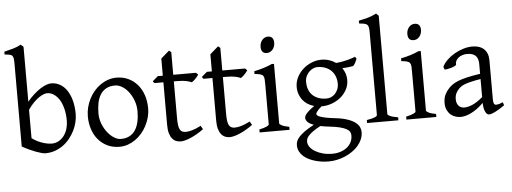

<svg xmlns="http://www.w3.org/2000/svg" viewBox="-59 -927 3576 1342"><g transform="rotate(-5 1729.5 -256.5)"><path d="M463.9 -240.2Q463.9 -211.9 456.5 -182.1Q449.2 -152.3 435.1 -124Q420.9 -95.7 400.4 -70.3Q379.9 -44.9 353.8 -26.1Q327.6 -7.3 296.4 3.7Q265.1 14.6 229 14.6Q219.7 14.6 203.4 10.5Q187 6.3 165.8 -1.5Q144.5 -9.3 119.6 -20.8Q94.7 -32.2 68.4 -46.9V-632.8Q68.4 -655.3 65.9 -667.5Q63.5 -679.7 56.6 -685.8Q49.8 -691.9 37.4 -693.8Q24.9 -695.8 4.9 -698.2V-717.8Q37.1 -725.6 66.4 -733.6Q95.7 -741.7 123.5 -756.8L128.4 -752Q131.3 -749 134.3 -746.6Q137.7 -743.7 141.6 -740.2V-355Q166 -384.3 190.2 -405.8Q214.4 -427.2 236.6 -441.2Q258.8 -455.1 277.8 -461.9Q296.9 -468.8 311 -468.8Q344.2 -468.8 372.3 -453.1Q400.4 -437.5 420.7 -408Q440.9 -378.4 452.4 -335.9Q463.9 -293.5 463.9 -240.2ZM397.9 -199.2Q397.9 -248 387.9 -285.9Q377.9 -323.7 361.1 -349.6Q344.2 -375.5 322.3 -389.2Q300.3 -402.8 276.9 -402.8Q268.1 -402.8 253.7 -397.7Q239.3 -392.6 221.2 -380.6Q203.1 -368.7 182.6 -348.4Q162.1 -328.1 141.6 -297.9V-99.1Q161.1 -84.5 181.4 -74.7Q201.7 -64.9 220 -59.3Q238.3 -53.7 253.2 -51.3Q268.1 -48.8 276.9 -48.8Q306.6 -48.8 329.1 -61.8Q351.6 -74.7 366.9 -95.9Q382.3 -117.2 390.1 -144Q397.9 -170.9 397.9 -199.2Z M896 -222.2Q896 -260.7 883.3 -295.7Q870.6 -330.6 850.6 -357.2Q830.6 -383.8 805.2 -399.4Q779.8 -415 754.9 -415Q717.8 -415 692.4 -400.9Q667 -386.7 651.6 -362.1Q636.2 -337.4 629.4 -303.7Q622.6 -270 622.6 -231Q622.6 -192.4 636.2 -157.5Q649.9 -122.6 670.7 -96.2Q691.4 -69.8 716.3 -54.4Q741.2 -39.1 763.7 -39.1Q798.3 -39.1 823.2 -52Q848.1 -64.9 864.3 -88.9Q880.4 -112.8 888.2 -146.5Q896 -180.2 896 -222.2ZM971.7 -236.8Q971.7 -204.1 963.4 -172.9Q955.1 -141.6 940.4 -113.8Q925.8 -85.9 905.3 -62.3Q884.8 -38.6 860.1 -21.5Q835.4 -4.4 807.6 5.1Q779.8 14.6 750 14.6Q703.6 14.6 666.3 -2.9Q628.9 -20.5 602.3 -51.3Q575.7 -82 561.3 -124.5Q546.9 -167 546.9 -216.8Q546.9 -249 554.9 -280.3Q563 -311.5 577.4 -339.6Q591.8 -367.7 612.1 -391.4Q632.3 -415 657 -432.1Q681.6 -449.2 710.2 -459Q738.8 -468.8 769 -468.8Q814.9 -468.8 852.3 -451.2Q889.6 -433.6 916.3 -402.6Q942.9 -371.6 957.3 -329.1Q971.7 -286.6 971.7 -236.8Z M1340.8 -57.1Q1316.9 -39.6 1293.5 -26.1Q1270 -12.7 1248.8 -3.7Q1227.5 5.4 1209.5 10Q1191.4 14.6 1178.7 14.6Q1161.6 14.6 1146.2 8.3Q1130.9 2 1119.1 -12.5Q1107.4 -26.9 1100.6 -50.3Q1093.8 -73.7 1093.8 -107.9V-407.7H1030.8L1020.5 -421.4L1058.6 -454.1H1093.8V-574.2L1151.9 -625L1167 -612.8V-454.1H1326.7L1340.8 -439.9Q1336.4 -433.1 1329.8 -425.3Q1323.2 -417.5 1316.4 -410.6Q1309.6 -403.8 1303 -398.2Q1296.4 -392.6 1291.5 -390.6Q1279.8 -396.5 1255.9 -402.1Q1231.9 -407.7 1192.4 -407.7H1167V-149.9Q1167 -120.6 1169.7 -101.1Q1172.4 -81.5 1178.7 -70.1Q1185.1 -58.6 1195.1 -53.7Q1205.1 -48.8 1219.7 -48.8Q1236.8 -48.8 1262.7 -55.7Q1288.6 -62.5 1326.7 -82Z M1685.1 -57.1Q1661.1 -39.6 1637.7 -26.1Q1614.3 -12.7 1593 -3.7Q1571.8 5.4 1553.7 10Q1535.6 14.6 1522.9 14.6Q1505.9 14.6 1490.5 8.3Q1475.1 2 1463.4 -12.5Q1451.7 -26.9 1444.8 -50.3Q1438 -73.7 1438 -107.9V-407.7H1375L1364.7 -421.4L1402.8 -454.1H1438V-574.2L1496.1 -625L1511.2 -612.8V-454.1H1670.9L1685.1 -439.9Q1680.7 -433.1 1674.1 -425.3Q1667.5 -417.5 1660.6 -410.6Q1653.8 -403.8 1647.2 -398.2Q1640.6 -392.6 1635.7 -390.6Q1624 -396.5 1600.1 -402.1Q1576.2 -407.7 1536.6 -407.7H1511.2V-149.9Q1511.2 -120.6 1513.9 -101.1Q1516.6 -81.5 1522.9 -70.1Q1529.3 -58.6 1539.3 -53.7Q1549.3 -48.8 1564 -48.8Q1581.1 -48.8 1606.9 -55.7Q1632.8 -62.5 1670.9 -82Z M1733.4 0V-21Q1766.6 -27.8 1784.2 -35.9Q1801.8 -43.9 1801.8 -50.8V-327.1Q1801.8 -352.1 1800.8 -367.4Q1799.8 -382.8 1793.5 -391.4Q1787.1 -399.9 1773.2 -403.8Q1759.3 -407.7 1733.4 -410.2V-429.7Q1748.5 -432.6 1765.4 -436.8Q1782.2 -440.9 1798.8 -446Q1815.4 -451.2 1830.6 -457Q1845.7 -462.9 1858.4 -468.8H1875V-50.8Q1875 -44.9 1891.4 -36.4Q1907.7 -27.8 1943.4 -21V0ZM1889.6 -615.7Q1889.6 -602.1 1885.3 -589.8Q1880.9 -577.6 1873.3 -568.6Q1865.7 -559.6 1855.5 -554.2Q1845.2 -548.8 1833 -548.8Q1811 -548.8 1801.5 -561Q1792 -573.2 1792 -595.7Q1792 -609.4 1796.4 -621.6Q1800.8 -633.8 1808.6 -642.8Q1816.4 -651.9 1826.4 -657Q1836.4 -662.1 1848.1 -662.1Q1889.6 -662.1 1889.6 -615.7Z M2307.1 -293Q2307.1 -318.8 2298.6 -342Q2290 -365.2 2273.2 -382.6Q2256.3 -399.9 2231.2 -409.9Q2206.1 -419.9 2173.3 -419.9Q2161.1 -419.9 2146.2 -413.6Q2131.3 -407.2 2118.2 -395Q2105 -382.8 2096.2 -364.3Q2087.4 -345.7 2087.4 -321.8Q2087.4 -295.9 2095.5 -272.7Q2103.5 -249.5 2119.9 -232.4Q2136.2 -215.3 2161.4 -205.3Q2186.5 -195.3 2221.2 -195.3Q2235.4 -195.3 2250.7 -201.4Q2266.1 -207.5 2278.6 -220Q2291 -232.4 2299.1 -250.5Q2307.1 -268.6 2307.1 -293ZM2223.1 2Q2204.6 0 2189 -2.4Q2173.3 -4.9 2159.7 -7.8Q2124.5 11.2 2104.2 26.4Q2084 41.5 2073.7 53.5Q2063.5 65.4 2060.8 75.2Q2058.1 85 2058.1 92.8Q2058.1 113.3 2071.8 131.6Q2085.4 149.9 2108.4 163.3Q2131.3 176.8 2161.6 184.8Q2191.9 192.9 2225.1 192.9Q2257.8 192.9 2284.7 184.1Q2311.5 175.3 2330.6 159.9Q2349.6 144.5 2360.1 123.3Q2370.6 102.1 2370.6 76.7Q2370.6 63 2364.3 51.5Q2357.9 40 2341.3 30.8Q2324.7 21.5 2296.1 14.2Q2267.6 6.8 2223.1 2ZM2375.5 -313Q2375.5 -275.4 2358.6 -244.4Q2341.8 -213.4 2314.5 -191.2Q2287.1 -168.9 2252.4 -156.5Q2217.8 -144 2182.1 -144H2180.2Q2156.7 -124.5 2147.9 -111.6Q2139.2 -98.6 2139.2 -95.7Q2139.2 -89.8 2144.3 -84.2Q2149.4 -78.6 2163.3 -73.5Q2177.2 -68.4 2201.7 -63.2Q2226.1 -58.1 2264.2 -53.7Q2317.4 -47.9 2352.1 -36.1Q2386.7 -24.4 2407.2 -9Q2427.7 6.3 2435.8 23.9Q2443.8 41.5 2443.8 58.6Q2443.8 85.4 2433.6 109.6Q2423.3 133.8 2405.8 154.3Q2388.2 174.8 2364.3 191.4Q2340.3 208 2313 219.7Q2285.6 231.4 2256.3 237.8Q2227.1 244.1 2198.2 244.1Q2175.3 244.1 2150.9 241Q2126.5 237.8 2102.5 231Q2078.6 224.1 2057.4 213.6Q2036.1 203.1 2020 188.2Q2003.9 173.3 1994.4 154.5Q1984.9 135.7 1984.9 111.8Q1984.9 99.1 1989.5 85.2Q1994.1 71.3 2008.3 55.2Q2022.5 39.1 2047.9 20.5Q2073.2 2 2115.2 -20.5Q2083.5 -31.7 2071.3 -45.9Q2059.1 -60.1 2059.1 -74.7Q2059.1 -78.6 2061.5 -85.2Q2064 -91.8 2071.5 -101.3Q2079.1 -110.8 2093 -123Q2106.9 -135.3 2129.4 -150.9Q2104.5 -157.7 2084.2 -170.7Q2064 -183.6 2049.6 -201.9Q2035.2 -220.2 2027.1 -243.4Q2019 -266.6 2019 -293.9Q2019 -329.6 2035.2 -361.6Q2051.3 -393.6 2077.6 -417.2Q2104 -440.9 2137.7 -454.8Q2171.4 -468.8 2207 -468.8Q2236.3 -468.8 2262 -460.4Q2287.6 -452.1 2308.6 -437Q2334 -439.5 2354.5 -443.4Q2375 -447.3 2391.4 -451.7Q2407.7 -456.1 2420.4 -460.4Q2433.1 -464.8 2443.4 -468.8L2453.1 -454.1Q2447.3 -440.4 2441.9 -429Q2436.5 -417.5 2425.3 -405.3Q2406.7 -401.9 2388.9 -399.9Q2371.1 -397.9 2348.6 -397Q2361.3 -378.4 2368.4 -357.4Q2375.5 -336.4 2375.5 -313Z M2487.3 0V-21Q2508.3 -24.4 2522.5 -28.1Q2536.6 -31.7 2544.9 -35.4Q2553.2 -39.1 2556.9 -43Q2560.5 -46.9 2560.5 -50.8V-632.8Q2560.5 -654.8 2557.6 -667Q2554.7 -679.2 2546.9 -685.3Q2539.1 -691.4 2525.9 -693.6Q2512.7 -695.8 2492.2 -698.2V-717.8Q2527.3 -724.6 2556.6 -732.9Q2585.9 -741.2 2616.2 -756.8L2633.8 -740.2V-50.8Q2633.8 -43.5 2650.4 -35.6Q2667 -27.8 2707 -21V0Z M2763.2 0V-21Q2796.4 -27.8 2814 -35.9Q2831.5 -43.9 2831.5 -50.8V-327.1Q2831.5 -352.1 2830.6 -367.4Q2829.6 -382.8 2823.2 -391.4Q2816.9 -399.9 2803 -403.8Q2789.1 -407.7 2763.2 -410.2V-429.7Q2778.3 -432.6 2795.2 -436.8Q2812 -440.9 2828.6 -446Q2845.2 -451.2 2860.4 -457Q2875.5 -462.9 2888.2 -468.8H2904.8V-50.8Q2904.8 -44.9 2921.1 -36.4Q2937.5 -27.8 2973.1 -21V0ZM2919.4 -615.7Q2919.4 -602.1 2915 -589.8Q2910.6 -577.6 2903.1 -568.6Q2895.5 -559.6 2885.3 -554.2Q2875 -548.8 2862.8 -548.8Q2840.8 -548.8 2831.3 -561Q2821.8 -573.2 2821.8 -595.7Q2821.8 -609.4 2826.2 -621.6Q2830.6 -633.8 2838.4 -642.8Q2846.2 -651.9 2856.2 -657Q2866.2 -662.1 2877.9 -662.1Q2919.4 -662.1 2919.4 -615.7Z M3171.9 -48.8Q3201.2 -48.8 3234.1 -63.7Q3267.1 -78.6 3304.2 -110.8V-237.3Q3263.2 -230.5 3236.6 -224.1Q3210 -217.8 3192.9 -211.2Q3175.8 -204.6 3165.5 -197.3Q3155.3 -189.9 3147.5 -181.6Q3134.8 -168.5 3127 -151.6Q3119.1 -134.8 3119.1 -111.8Q3119.1 -92.3 3125 -80.1Q3130.9 -67.9 3139.2 -60.8Q3147.5 -53.7 3156.5 -51.3Q3165.5 -48.8 3171.9 -48.8ZM3452.1 -40Q3410.6 -11.2 3383.5 1.7Q3356.4 14.6 3342.8 14.6Q3326.7 14.6 3315.9 -7.8Q3305.2 -30.3 3304.2 -69.8Q3282.2 -47.9 3260.3 -31.7Q3238.3 -15.6 3217.3 -5.4Q3196.3 4.9 3177.5 9.8Q3158.7 14.6 3143.1 14.6Q3125.5 14.6 3106.9 8.8Q3088.4 2.9 3073.5 -9.8Q3058.6 -22.5 3048.8 -42.5Q3039.1 -62.5 3039.1 -90.8Q3039.1 -127.9 3052 -152.8Q3064.9 -177.7 3083 -195.8Q3094.7 -207.5 3109.6 -218Q3124.5 -228.5 3149.2 -238.3Q3173.8 -248 3210.9 -256.8Q3248 -265.6 3304.2 -273.9V-342.8Q3304.2 -359.4 3300.3 -373.8Q3296.4 -388.2 3287.1 -398.7Q3277.8 -409.2 3262 -414.8Q3246.1 -420.4 3222.2 -419.9Q3206.5 -419.4 3191.4 -414.6Q3176.3 -409.7 3165 -400.9Q3153.8 -392.1 3147.5 -380.1Q3141.1 -368.2 3142.6 -353.5Q3143.1 -349.1 3132.6 -343.5Q3122.1 -337.9 3107.7 -333.5Q3093.3 -329.1 3079.3 -326.7Q3065.4 -324.2 3059.6 -325.7L3052.7 -344.7Q3064 -369.1 3086.9 -391.6Q3109.9 -414.1 3139.4 -431.2Q3168.9 -448.2 3201.9 -458.5Q3234.9 -468.8 3265.6 -468.8Q3319.3 -468.8 3348.4 -440.7Q3377.4 -412.6 3377.4 -362.3V-86.9Q3377.4 -66.4 3382.8 -57.6Q3388.2 -48.8 3397 -48.8Q3403.8 -48.8 3414.6 -51.3Q3425.3 -53.7 3444.8 -62Z"/></g></svg>

Font: Noto Serif Devanagari
Style: Bold
Weight: 700
Designer: Monotype Design Team
Foundry: Monotype Imaging Inc.
Version: Version 1.01